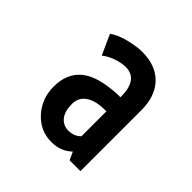

<svg xmlns="http://www.w3.org/2000/svg" viewBox="-107 -876 532 532"><g transform="rotate(45 159.0 -609.5)"><path d="M161.6 -432.1Q117.2 -432.1 87.2 -465.3Q57.1 -498.5 57.1 -545.9Q57.1 -596.7 90.3 -624.3Q123.5 -651.9 199.2 -655.3H209V-658.7Q209 -690.4 197 -707.8Q185.1 -725.1 159.2 -725.1Q144.5 -725.1 124.5 -718.3Q104.5 -711.4 90.8 -700.2L64 -759.3Q85 -773.4 114 -780.3Q143.1 -787.1 162.6 -787.1Q216.3 -787.1 245.8 -756.3Q275.4 -725.6 275.4 -670.4V-432.1H232.9L222.2 -455.6Q197.8 -432.1 161.6 -432.1ZM127 -547.4Q127 -519 139.2 -503.4Q151.4 -487.8 172.4 -487.8Q194.8 -487.8 209 -502.4V-600.1Q169.9 -601.1 148.4 -587.2Q127 -573.2 127 -547.4Z"/></g></svg>

Font: Voltaire
Style: Regular
Weight: 400
Designer: Yvonne Schüttler, Eben Sorkin, Emma Marichal
Foundry: Sorkin Type Co.
Version: Version 1.010; ttfautohint (v1.8.4.7-5d5b)